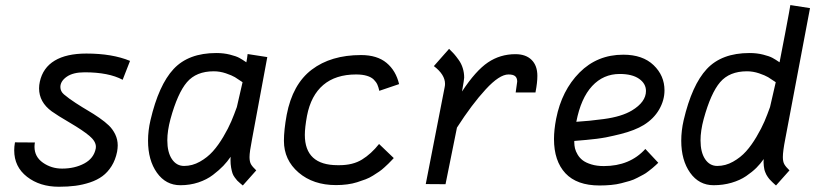

<svg xmlns="http://www.w3.org/2000/svg" viewBox="-20 -709 3145 739"><path d="M179.2 -280.3Q130.4 -315.9 130.4 -369.1Q130.4 -381.3 133.3 -394.5Q145 -448.2 190.4 -475.6Q235.8 -502.9 312.5 -502.9Q412.1 -502.9 480.5 -474.6L452.1 -401.9Q398.4 -430.7 305.7 -430.7Q261.2 -430.7 236.8 -413.6Q212.4 -396.5 212.4 -374Q212.4 -357.4 226.1 -345.7Q245.1 -329.6 271.5 -312.5Q297.9 -295.4 318.8 -283.2Q339.8 -271 362.1 -255.6Q384.3 -240.2 399.2 -225.8Q414.1 -211.4 423.6 -191.7Q433.1 -171.9 433.1 -149.4Q433.1 -138.7 430.7 -125Q424.3 -93.3 409.4 -69.6Q394.5 -45.9 374.3 -31Q354 -16.1 326.2 -6.8Q298.3 2.4 269.8 6.1Q241.2 9.8 206.5 9.8Q133.3 9.8 84 -28.6Q34.7 -66.9 34.7 -130.4Q34.7 -145 37.6 -161.1L114.3 -160.6Q112.8 -151.9 112.8 -144Q112.8 -105.5 145.3 -82.8Q177.7 -60.1 218.8 -60.1Q267.6 -60.1 304.4 -79.8Q341.3 -99.6 348.6 -137.7Q349.1 -139.6 349.1 -144Q349.1 -165 324.2 -186Q299.3 -207 249.8 -236.1Q200.2 -265.1 179.2 -280.3Z M636.2 -251Q624 -205.6 624 -168.9Q624 -123 641.6 -96.7Q659.2 -70.3 688.5 -70.3Q720.2 -70.3 749.3 -86.7Q778.3 -103 799.3 -126.5Q820.3 -149.9 839.6 -182.6Q858.9 -215.3 870.1 -241.7Q881.3 -268.1 891.6 -296.9L913.6 -392.6Q896 -404.8 884.3 -411.9Q872.6 -418.9 849.4 -426.8Q826.2 -434.6 802.7 -434.6Q735.4 -434.6 699.5 -392.6Q663.6 -350.6 636.2 -251ZM1008.8 -489.3 950.2 -173.8Q940.4 -124 940.4 -104.5Q940.4 -86.9 946 -76.9Q951.7 -66.9 966.3 -53.2L914.6 4.9Q912.6 3.4 904.3 -3.7Q896 -10.7 893.1 -13.9Q890.1 -17.1 883.8 -25.6Q877.4 -34.2 874.8 -42.2Q872.1 -50.3 869.6 -63.7Q867.2 -77.1 867.2 -93.3Q867.2 -101.1 867.7 -105.5Q855 -86.9 839.4 -70.6Q823.7 -54.2 799.8 -35.9Q775.9 -17.6 743.4 -6.8Q710.9 3.9 674.3 3.9Q618.2 3.9 584 -44.2Q549.8 -92.3 549.8 -167.5Q549.8 -206.1 559.1 -246.1Q590.8 -381.8 648.2 -443.4Q705.6 -504.9 812.5 -504.9Q840.8 -504.9 865 -498.8Q889.2 -492.7 900.9 -486.3Q912.6 -480 928.2 -469.2Q931.2 -483.9 933.1 -501Z M1153.3 -189.9Q1153.3 -73.2 1279.8 -73.2H1286.1Q1338.4 -73.2 1373.5 -95Q1408.7 -116.7 1439 -154.8L1495.6 -100.6Q1494.6 -99.6 1487.3 -91.8Q1480 -84 1474.9 -79.1Q1469.7 -74.2 1459.5 -64.7Q1449.2 -55.2 1439.5 -48.6Q1429.7 -42 1415.8 -33.2Q1401.9 -24.4 1387 -18.8Q1372.1 -13.2 1354.5 -7.6Q1336.9 -2 1316.2 0.7Q1295.4 3.4 1273.4 3.4Q1185.5 3.4 1129.2 -44.9Q1072.8 -93.3 1072.8 -167Q1072.8 -208.5 1083.5 -267.1Q1106 -384.8 1179.9 -440.9Q1253.9 -497.1 1369.6 -497.1Q1431.6 -497.1 1467.8 -467Q1503.9 -437 1516.1 -385.3L1439.9 -359.4Q1437 -373 1432.6 -383.1Q1428.2 -393.1 1418.7 -402.6Q1409.2 -412.1 1392.1 -417.2Q1375 -422.4 1350.6 -422.4Q1272 -422.4 1224.4 -382.1Q1176.8 -341.8 1161.6 -263.2Q1153.3 -217.8 1153.3 -189.9Z M1758.3 -356.9Q1811 -437 1858.2 -468.8Q1905.3 -500.5 1963.9 -500.5Q2003.9 -500.5 2026.1 -478.5Q2048.3 -456.5 2048.3 -417Q2048.3 -391.1 2041.5 -356Q2041.5 -355.5 2041.3 -354.5Q2041 -353.5 2041 -353H1964.8Q1970.7 -391.6 1970.7 -395Q1970.7 -408.7 1963.1 -415.5Q1955.6 -422.4 1937 -422.4Q1902.3 -422.4 1849.4 -365Q1796.4 -307.6 1738.8 -217.8L1694.8 0L1618.7 -0.5L1691.4 -373Q1692.9 -379.9 1692.9 -386.2Q1692.9 -421.9 1649.9 -454.6L1708.5 -521Q1719.7 -510.3 1727.3 -501.7Q1734.9 -493.2 1745.4 -478.5Q1755.9 -463.9 1761.2 -446.5Q1766.6 -429.2 1766.6 -410.2Q1766.6 -403.8 1758.3 -356.9Z M2198.2 -240.2Q2231.4 -242.7 2249.8 -244.4Q2268.1 -246.1 2303.2 -250.7Q2338.4 -255.4 2365.5 -263.7Q2392.6 -272 2412.1 -283.7Q2466.3 -316.4 2466.3 -358.9Q2466.3 -387.2 2439.7 -405.8Q2413.1 -424.3 2365.2 -424.3Q2302.2 -424.3 2259 -377.7Q2215.8 -331.1 2198.2 -240.2ZM2378.9 -498.5Q2453.6 -498.5 2495.6 -458.3Q2537.6 -418 2537.6 -361.3Q2537.6 -323.2 2517.1 -287.6Q2496.6 -252 2458 -228Q2423.8 -207 2368.7 -193.1Q2313.5 -179.2 2276.9 -174.8Q2240.2 -170.4 2190.4 -166.5V-161.1Q2190.4 -149.4 2193.1 -137.9Q2195.8 -126.5 2203.4 -113.8Q2210.9 -101.1 2223.1 -91.8Q2235.4 -82.5 2256.1 -76.2Q2276.9 -69.8 2304.2 -69.8Q2404.3 -69.8 2463.9 -135.7L2513.7 -82.5Q2513.2 -82 2504.4 -73.7Q2495.6 -65.4 2491.5 -62.3Q2487.3 -59.1 2476.3 -50.3Q2465.3 -41.5 2456.3 -36.9Q2447.3 -32.2 2433.1 -24.7Q2418.9 -17.1 2404.1 -12.7Q2389.2 -8.3 2371.1 -3.7Q2353 1 2331.8 2.9Q2310.5 4.9 2287.6 4.9Q2200.2 4.9 2156.2 -42.2Q2112.3 -89.4 2112.3 -173.8Q2112.3 -209 2120.6 -252Q2142.1 -360.8 2210.4 -429.7Q2278.8 -498.5 2378.9 -498.5Z M2688.5 -251Q2676.3 -205.6 2676.3 -168.9Q2676.3 -123 2693.8 -96.7Q2711.4 -70.3 2740.7 -70.3Q2772.5 -70.3 2801.5 -86.7Q2830.6 -103 2851.6 -126.5Q2872.6 -149.9 2891.8 -182.6Q2911.1 -215.3 2922.4 -241.7Q2933.6 -268.1 2943.8 -296.9L2965.8 -392.6Q2948.2 -404.8 2936.5 -411.9Q2924.8 -418.9 2901.6 -426.8Q2878.4 -434.6 2855 -434.6Q2787.6 -434.6 2751.7 -392.6Q2715.8 -350.6 2688.5 -251ZM3097.7 -677.7 3002.4 -173.8Q2993.2 -127 2993.2 -104.5Q2993.2 -86.9 2998.8 -76.9Q3004.4 -66.9 3018.6 -53.2L2966.8 4.9Q2966.3 4.4 2960.7 -0.5Q2955.1 -5.4 2954.1 -6.6Q2953.1 -7.8 2948 -12.7Q2942.9 -17.6 2941.2 -19.8Q2939.5 -22 2935.3 -27.6Q2931.2 -33.2 2929.7 -36.6Q2928.2 -40 2925.5 -46.1Q2922.9 -52.2 2921.9 -57.6Q2920.9 -63 2919.9 -70.1Q2918.9 -77.1 2918.9 -84.5Q2918.9 -92.3 2919.4 -96.7Q2907.2 -79.1 2891.4 -63.2Q2875.5 -47.4 2851.8 -31.2Q2828.1 -15.1 2795.7 -5.6Q2763.2 3.9 2726.6 3.9Q2670.4 3.9 2636.2 -44.2Q2602.1 -92.3 2602.1 -167.5Q2602.1 -206.1 2611.3 -246.1Q2643.1 -381.8 2700.4 -443.4Q2757.8 -504.9 2864.7 -504.9Q2893.1 -504.9 2917.2 -498.8Q2941.4 -492.7 2953.1 -486.3Q2964.8 -480 2980.5 -469.2Q2982.9 -480 3002.2 -581.5Q3021.5 -683.1 3022 -689.5Z"/></svg>

Font: Fantasque Sans Mono
Style: Italic
Weight: 400
Italic angle: -11°
Monospace: yes
Designer: Jany Belluz
Version: Version 1.8.0 ; ttfautohint (v1.8.2)